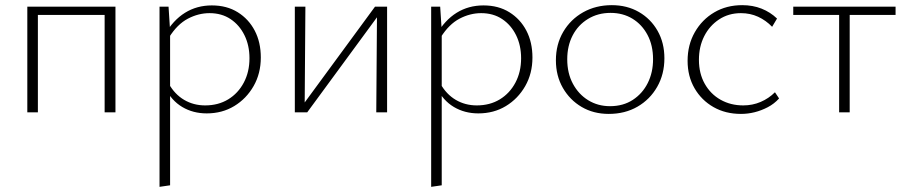

<svg xmlns="http://www.w3.org/2000/svg" viewBox="-20 -436 3519 745"><path d="M386 0V-410H428V0ZM86 0V-410H127V0ZM105 -378V-410H407V-378Z M782 4Q729 4 687 -21Q645 -46 621 -95L635 -111Q658 -70 694.5 -48.5Q731 -27 776 -27Q827 -27 865.5 -50.5Q904 -74 926 -115.5Q948 -157 948 -210Q948 -260 928.5 -299.5Q909 -339 874.5 -362Q840 -385 793 -385Q750 -385 709 -363.5Q668 -342 636 -291L619 -301Q652 -358 698 -386.5Q744 -415 802 -415Q860 -415 902.5 -388.5Q945 -362 968.5 -317Q992 -272 992 -213Q992 -151 964 -102Q936 -53 889 -24.5Q842 4 782 4ZM599 289V-410H634L640 -317V283Z M1440 0 1443 -410H1482V0ZM1124 0V-410H1165L1162 0ZM1148 0V-19L1435 -410H1459V-391L1172 0Z M1836 4Q1783 4 1741 -21Q1699 -46 1675 -95L1689 -111Q1712 -70 1748.5 -48.5Q1785 -27 1830 -27Q1881 -27 1919.5 -50.5Q1958 -74 1980 -115.5Q2002 -157 2002 -210Q2002 -260 1982.5 -299.5Q1963 -339 1928.5 -362Q1894 -385 1847 -385Q1804 -385 1763 -363.5Q1722 -342 1690 -291L1673 -301Q1706 -358 1752 -386.5Q1798 -415 1856 -415Q1914 -415 1956.5 -388.5Q1999 -362 2022.5 -317Q2046 -272 2046 -213Q2046 -151 2018 -102Q1990 -53 1943 -24.5Q1896 4 1836 4ZM1653 289V-410H1688L1694 -317V283Z M2342 6Q2283 6 2237 -21Q2191 -48 2164 -95Q2137 -142 2137 -202Q2137 -264 2165.5 -312.5Q2194 -361 2243 -388.5Q2292 -416 2354 -416Q2413 -416 2459 -389.5Q2505 -363 2531.5 -316.5Q2558 -270 2558 -210Q2558 -148 2530 -99Q2502 -50 2453.5 -22Q2405 6 2342 6ZM2347 -24Q2398 -24 2435.5 -48.5Q2473 -73 2493.5 -114Q2514 -155 2514 -206Q2514 -260 2492.5 -300.5Q2471 -341 2434 -363.5Q2397 -386 2349 -386Q2300 -386 2261.5 -362.5Q2223 -339 2202 -298.5Q2181 -258 2181 -206Q2181 -152 2203 -111Q2225 -70 2262.5 -47Q2300 -24 2347 -24Z M2855 6Q2795 6 2748.5 -20.5Q2702 -47 2675 -93.5Q2648 -140 2648 -200Q2648 -262 2676 -311Q2704 -360 2751.5 -388Q2799 -416 2860 -416Q2901 -416 2935 -402.5Q2969 -389 2995 -364L2976 -332Q2952 -357 2921.5 -371Q2891 -385 2855 -385Q2807 -385 2770 -360.5Q2733 -336 2712.5 -295.5Q2692 -255 2692 -204Q2692 -151 2714.5 -111Q2737 -71 2776 -49Q2815 -27 2864 -27Q2900 -27 2931.5 -40.5Q2963 -54 2987 -78L3003 -54Q2984 -33 2959 -20Q2934 -7 2908 -0.5Q2882 6 2855 6Z M3236 0V-410H3277V0ZM3058 -378V-410H3455V-378Z"/></svg>

Font: Ysabeau Infant ExtraLight
Style: Regular
Weight: 250
Designer: Christian Thalmann (Catharsis Fonts)
Version: Version 2.001;gftools[0.9.30]; featfreeze: ss01,ss02,lnum